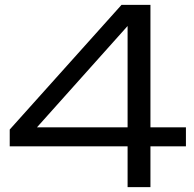

<svg xmlns="http://www.w3.org/2000/svg" viewBox="-20 -770 800 790"><path d="M480 -750 20 -237V-168H505V0H599V-168H745V-246H599V-750ZM132 -246 505 -663V-246Z"/></svg>

Font: Bounded Light
Style: Regular
Weight: 300
Designer: Vlad Churkin
Version: Version 3.0